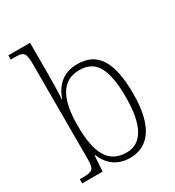

<svg xmlns="http://www.w3.org/2000/svg" viewBox="-184 -869 900 987"><g transform="rotate(-30 266.0 -375.0)"><path d="M298 10C406 10 476 -74 476 -267C476 -462 419 -544 302 -544C220 -544 170 -499 145 -426H143C146 -466 147 -527 147 -564V-760H18V-735H37C92 -735 105 -730 105 -659V-96C105 -31 94 -25 32 -25H18V0H139L145 -92H149C175 -28 225 10 298 10ZM297 -23C187 -23 146 -108 146 -269C146 -428 192 -512 296 -512C395 -512 434 -437 434 -270C434 -105 385 -23 297 -23Z"/></g></svg>

Font: Noto Serif Thai SemiCondensed ExtraLight
Style: Regular
Weight: 200
Width: 4
Designer: Monotype Design Team
Foundry: Monotype Imaging Inc.
Version: Version 2.002